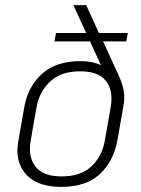

<svg xmlns="http://www.w3.org/2000/svg" viewBox="-20 -720 553 751"><path d="M474 -558H383L443 -428Q466 -378 466 -341Q466 -320 462 -301L439 -170Q424 -89 370.5 -39Q317 11 220 11Q135 11 91.5 -28.5Q48 -68 48 -132Q48 -144 52 -170L75 -301Q89 -381 144 -431Q199 -481 296 -481Q341 -481 375 -465L332 -558H193L199 -591H317L267 -700H317L367 -591H480ZM416 -334Q416 -383 386.5 -412Q357 -441 293 -441Q219 -441 176.5 -401.5Q134 -362 123 -301L100 -170Q97 -154 97 -138Q97 -89 127 -59.5Q157 -30 221 -30Q296 -30 337.5 -69Q379 -108 390 -170L413 -301Q416 -318 416 -334Z"/></svg>

Font: KoHo Light
Style: Italic
Weight: 300
Italic angle: -10°
Version: Version 1.000; ttfautohint (v1.6)